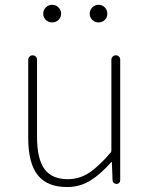

<svg xmlns="http://www.w3.org/2000/svg" viewBox="-20 -754 616 787"><path d="M254.9 12.7Q173.8 12.7 134.8 -36.1Q95.7 -85 95.7 -188.5V-508.8Q95.7 -516.6 101.1 -522Q106.4 -527.3 113.8 -527.3Q121.1 -527.3 126.5 -522Q131.8 -516.6 131.8 -508.8V-192.4Q131.8 -103.5 162.1 -61.5Q192.4 -19.5 257.8 -19.5Q304.7 -19.5 344.7 -45.4Q384.8 -71.3 434.6 -129.9Q436.5 -132.8 436.5 -137.7V-508.8Q436.5 -516.6 441.9 -522Q447.3 -527.3 455.1 -527.3Q462.9 -527.3 467.8 -522Q472.7 -516.6 472.7 -508.8V-15.6Q472.7 -8.8 468.3 -4.4Q463.9 0 457.5 0Q451.2 0 446.3 -4.4Q441.4 -8.8 441.4 -15.6L438.5 -88.9Q438.5 -89.8 437 -89.8Q435.5 -89.8 435.5 -88.9Q391.6 -39.1 349.1 -13.2Q306.6 12.7 254.9 12.7ZM219.7 -672.4Q209 -662.1 193.8 -662.1Q178.7 -662.1 168 -672.4Q157.2 -682.6 157.2 -697.8Q157.2 -712.9 168 -723.6Q178.7 -734.4 193.8 -734.4Q209 -734.4 219.7 -723.6Q230.5 -712.9 230.5 -697.8Q230.5 -682.6 219.7 -672.4ZM383.8 -662.1Q369.1 -662.1 358.4 -672.4Q347.7 -682.6 347.7 -697.8Q347.7 -712.9 358.4 -723.6Q369.1 -734.4 383.8 -734.4Q399.4 -734.4 409.7 -723.6Q419.9 -712.9 419.9 -697.8Q419.9 -682.6 409.7 -672.4Q399.4 -662.1 383.8 -662.1Z"/></svg>

Font: Gen Jyuu Gothic ExtraLight
Style: Regular
Weight: 100
Designer: [Source Han Sans]
Ryoko NISHIZUKA  (kana & ideographs); Paul D. Hunt (Latin, Greek & Cyrillic); Wenlong ZHANG  (bopomofo
Version: Version 1.002.20150607